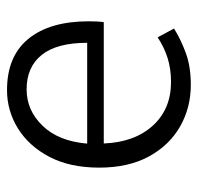

<svg xmlns="http://www.w3.org/2000/svg" viewBox="-28 -508 548 531"><g transform="rotate(-90 245.5 -242.0)"><path d="M276.9 12.2Q213.4 12.2 161.4 -17.6Q109.4 -47.4 78.6 -104Q47.9 -160.6 47.9 -241.2Q47.9 -321.8 77.6 -378.7Q107.4 -435.5 156.2 -465.8Q205.1 -496.1 262.2 -496.1Q356 -496.1 404.3 -436.8Q452.6 -377.4 452.6 -270Q452.6 -258.8 452.1 -248.3Q451.7 -237.8 450.2 -228.5H114.7Q118.2 -143.1 164.1 -92.8Q210 -42.5 284.7 -42.5Q320.8 -42.5 351.1 -52Q381.3 -61.5 408.2 -79.6L432.6 -34.2Q402.8 -15.6 365.2 -1.7Q327.6 12.2 276.9 12.2ZM114.3 -274.4H393.1Q393.1 -358.4 359.6 -400.1Q326.2 -441.9 264.2 -441.9Q206.5 -441.9 163.8 -397.9Q121.1 -354 114.3 -274.4Z"/></g></svg>

Font: Varta Light Light
Style: Regular
Weight: 300
Version: Version 1.004